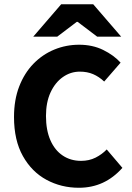

<svg xmlns="http://www.w3.org/2000/svg" viewBox="-20 -875 622 907"><path d="M352.7 12Q269.3 12 199.6 -25.6Q129.9 -63.2 88.1 -137.8Q46.2 -212.3 46.2 -322.2Q46.2 -403.4 70.8 -466.8Q95.3 -530.1 138.2 -574.1Q181.2 -618.1 236.7 -640.9Q292.3 -663.7 353.8 -663.7Q417.2 -663.7 467.3 -639.1Q517.4 -614.5 549.7 -579.1L472.2 -489.8Q447.7 -512.8 419.9 -524.7Q392.2 -536.6 357 -536.6Q313.3 -536.6 276.9 -510.9Q240.5 -485.3 218.8 -438.5Q197.2 -391.8 197.2 -327.1Q197.2 -260.3 218 -212.8Q238.8 -165.2 276.3 -140.2Q313.7 -115.1 363 -115.1Q401.1 -115.1 431.5 -130.4Q461.8 -145.8 484.2 -169L558.2 -82Q516 -34.8 464.9 -11.4Q413.8 12 352.7 12ZM137 -701.7 268.9 -854.7H420.5L552.5 -701.7H439.2L346.7 -771.8H342.7L250.3 -701.7Z"/></svg>

Font: Mada
Style: Regular
Weight: 400
Designer: Khaled Hosny
Version: Version 1.5